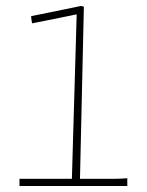

<svg xmlns="http://www.w3.org/2000/svg" viewBox="-20 -621 490 641"><path d="M45 0Q45 0 45 -12Q45 -24 45 -24Q45 -24 62.5 -24Q80 -24 106 -24Q132 -24 158.5 -24Q185 -24 202.5 -24Q220 -24 220 -24L236 -573Q236 -573 221 -570Q206 -567 184 -562.5Q162 -558 139.5 -553.5Q117 -549 102 -546Q87 -543 87 -543Q87 -543 85.5 -552.5Q84 -562 84 -567Q84 -567 101 -570.5Q118 -574 142.5 -579Q167 -584 191.5 -589Q216 -594 233 -597.5Q250 -601 250 -601Q254 -601 257 -599.5Q260 -598 260 -598L247 -24H353Q376 -24 390.5 -25Q405 -26 405 -26Q405 -26 405 -13Q405 0 405 0Z"/></svg>

Font: Yanone Kaffeesatz ExtraLight
Style: Regular
Weight: 200
Designer: Yanone (Cyrillic: Daniel Pouzeot, Huerta Tipografica, and Cyreal)
Foundry: Yanone
Version: Version 2.003